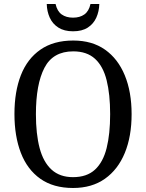

<svg xmlns="http://www.w3.org/2000/svg" viewBox="-20 -927 729 957"><path d="M344 10Q246 10 181 -36Q116 -82 84 -165Q52 -248 52 -359Q52 -470 84 -552Q116 -634 181.5 -679.5Q247 -725 345 -725Q439 -725 503.5 -679.5Q568 -634 602 -551.5Q636 -469 636 -358Q636 -247 602 -164.5Q568 -82 503 -36Q438 10 344 10ZM344 -44Q413 -44 453.5 -81.5Q494 -119 511.5 -189Q529 -259 529 -358Q529 -457 511.5 -527Q494 -597 453.5 -634Q413 -671 345 -671Q244 -671 201.5 -589Q159 -507 159 -358Q159 -259 177.5 -189Q196 -119 237 -81.5Q278 -44 344 -44ZM344 -771Q300 -771 271 -789.5Q242 -808 228 -839Q214 -870 213 -907H257Q265 -871 287.5 -855Q310 -839 344 -839Q378 -839 400.5 -855Q423 -871 431 -907H475Q474 -870 460 -839Q446 -808 417.5 -789.5Q389 -771 344 -771Z"/></svg>

Font: Noto Serif SemiCondensed
Style: Regular
Weight: 400
Width: 4
Designer: Monotype Design Team
Foundry: Monotype Imaging Inc.
Version: Version 2.013